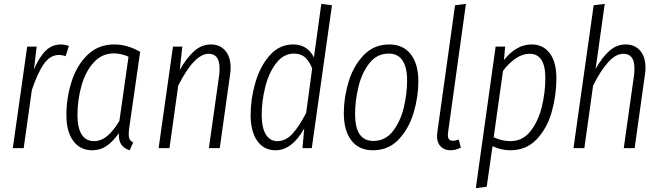

<svg xmlns="http://www.w3.org/2000/svg" viewBox="-20 -763 3405 989"><path d="M335 -527 318 -474Q298 -480 284 -480Q239 -480 206.5 -434.5Q174 -389 144 -299L102 0H46L120 -523H169L155 -406Q182 -469 215 -501.5Q248 -534 295 -534Q312 -534 335 -527Z M702 -496 647 -114Q643 -90 643 -71Q643 -55 648 -45.5Q653 -36 666 -29L648 11Q619 2 605 -18Q591 -38 592 -77Q563 -35 530 -12Q497 11 455 11Q393 11 357.5 -37Q322 -85 322 -170Q322 -257 348 -340.5Q374 -424 429.5 -479Q485 -534 569 -534Q636 -534 702 -496ZM379 -170Q379 -104 401 -70Q423 -36 464 -36Q501 -36 533 -63Q565 -90 595 -140L642 -471Q604 -488 567 -488Q504 -488 461.5 -440Q419 -392 399 -319Q379 -246 379 -170Z M1168 -414Q1168 -398 1165 -378L1112 0H1056L1109 -376Q1111 -388 1111 -410Q1111 -486 1055 -486Q981 -486 898 -322L853 0H797L871 -523H919L906 -403Q942 -466 980.5 -500Q1019 -534 1066 -534Q1113 -534 1140.5 -502Q1168 -470 1168 -414Z M1690 -736 1586 0H1538L1547 -101Q1484 11 1399 11Q1339 11 1305 -37.5Q1271 -86 1271 -171Q1271 -254 1295.5 -338Q1320 -422 1369.5 -478Q1419 -534 1490 -534Q1564 -534 1597 -467L1635 -743ZM1328 -171Q1328 -106 1349 -71Q1370 -36 1409 -36Q1451 -36 1485.5 -73Q1520 -110 1557 -181L1588 -410Q1574 -447 1552 -467Q1530 -487 1494 -487Q1441 -487 1403 -438Q1365 -389 1346.5 -315.5Q1328 -242 1328 -171Z M1751 -180Q1751 -260 1775.5 -341.5Q1800 -423 1853 -478.5Q1906 -534 1985 -534Q2057 -534 2096 -483.5Q2135 -433 2135 -344Q2135 -264 2110.5 -182Q2086 -100 2033.5 -44.5Q1981 11 1901 11Q1829 11 1790 -39.5Q1751 -90 1751 -180ZM2077 -348Q2077 -417 2053 -452Q2029 -487 1983 -487Q1921 -487 1882 -436.5Q1843 -386 1826 -314Q1809 -242 1809 -175Q1809 -37 1903 -37Q1965 -37 2004 -87.5Q2043 -138 2060 -209.5Q2077 -281 2077 -348Z M2288 -81Q2287 -76 2287 -67Q2287 -38 2313 -38Q2328 -38 2343 -44L2354 -3Q2328 11 2300 11Q2269 11 2250 -8.5Q2231 -28 2231 -63Q2231 -70 2233 -84L2324 -736L2380 -743Z M2533 -523H2582L2576 -454Q2640 -534 2718 -534Q2778 -534 2812 -488.5Q2846 -443 2846 -360Q2846 -272 2822 -187Q2798 -102 2744.5 -45.5Q2691 11 2608 11Q2561 11 2517 -10L2487 199L2431 206ZM2789 -361Q2789 -486 2708 -486Q2672 -486 2636.5 -462Q2601 -438 2571 -398L2523 -56Q2566 -36 2609 -36Q2672 -36 2712 -86.5Q2752 -137 2770.5 -211.5Q2789 -286 2789 -361Z M3305 -414Q3305 -398 3302 -378L3249 0H3193L3246 -376Q3248 -389 3248 -411Q3248 -486 3191 -486Q3151 -486 3111 -440.5Q3071 -395 3035 -322L2990 0H2934L3038 -736L3095 -743L3048 -408Q3081 -467 3118.5 -500.5Q3156 -534 3203 -534Q3250 -534 3277.5 -502Q3305 -470 3305 -414Z"/></svg>

Font: Fira Sans Extra Condensed Light
Style: Italic
Weight: 300
Width: 3
Italic angle: -8°
Designer: Carrois Corporate & Edenspiekermann AG
Foundry: Carrois Corporate GbR & Edenspiekermann AG
Version: Version 4.203